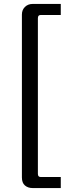

<svg xmlns="http://www.w3.org/2000/svg" viewBox="-20 -788 369 973"><path d="M288 -768V-712H186Q172 -712 172 -696V93Q172 109 186 109H288V165H145Q122 165 106.5 152Q91 139 91 111V-714Q91 -738 106.5 -753Q122 -768 145 -768Z"/></svg>

Font: Exo 2
Style: Regular
Weight: 400
Designer: Natanael Gama
Foundry: Natanael Gama
Version: Version 2.010